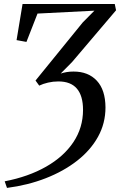

<svg xmlns="http://www.w3.org/2000/svg" viewBox="-20 -763 602 962"><path d="M15 178.5 3.5 145.5Q122.5 122.5 210.8 72.2Q299 22 347.5 -50.5Q396 -123 396 -212.5Q396 -283 365.2 -319Q334.5 -355 272.5 -355Q246 -355 221 -349.2Q196 -343.5 176.5 -334L158 -359.5L394.5 -650.5L453 -709.5L168 -695L112.5 -553L63 -562L93 -743H555L561.5 -711.5L341 -452L284 -394.5Q298 -399 313.8 -401.8Q329.5 -404.5 348.5 -404.5Q422.5 -404.5 465.2 -358.5Q508 -312.5 508.5 -225Q508.5 -145 471 -77.5Q433.5 -10 366.2 42.5Q299 95 209.2 130Q119.5 165 15 178.5Z"/></svg>

Font: Merriweather 96pt
Style: Italic
Weight: 400
Italic angle: -7.8°
Version: Version 2.101